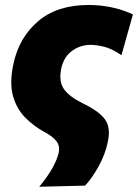

<svg xmlns="http://www.w3.org/2000/svg" viewBox="-20 -534 540 751"><path d="M133.5 196.5Q167 156 185.5 122.5Q204 89 209.5 63.5Q215.5 35.5 199 16.2Q182.5 -3 152.5 -18.5Q113 -40 79.5 -73.2Q46 -106.5 31.2 -157.2Q16.5 -208 32 -282Q54 -387 128.8 -450.8Q203.5 -514.5 326.5 -514.5Q373 -514.5 417 -505.2Q461 -496 500 -477.5L455 -318Q418.5 -343.5 387.8 -351Q357 -358.5 334.5 -358.5Q294 -358.5 261.5 -334.8Q229 -311 219.5 -265.5Q209 -215 230.5 -185Q252 -155 304.5 -129.5Q367 -99.5 390.5 -67.2Q414 -35 401.5 22Q391 71 366 116.2Q341 161.5 313 192Z"/></svg>

Font: Commissioner ExtraBold
Style: Italic
Weight: 800
Italic angle: -12°
Designer: Kostas Bartsokas
Foundry: Kostas Bartsokas
Version: Version 1.000; ttfautohint (v1.8.3)